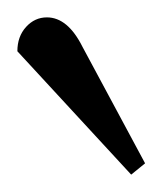

<svg xmlns="http://www.w3.org/2000/svg" viewBox="-20 -684 187 221"><path d="M131 -483 0 -625Q0 -642 10 -653Q20 -664 34 -664Q58 -664 75 -630L147 -496Z"/></svg>

Font: Arapey Thin
Style: Regular
Weight: 100
Designer: Eduardo Rodriguez Tunni
Foundry: Eduardo Rodriguez Tunni
Version: Version 4.000;hotconv 1.0.109;makeotfexe 2.5.65596